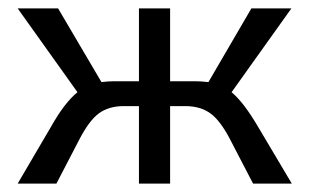

<svg xmlns="http://www.w3.org/2000/svg" viewBox="-20 -436 735 456"><path d="M594 -133 673 0H581L528 -102Q504 -149 480 -166.5Q456 -184 420 -184H384V0H310V-184H274Q238 -184 214.5 -166.5Q191 -149 167 -102L114 0H22L100 -133Q133 -192 164 -217L22 -416H118L221 -241Q237 -243 249 -243H310V-416H384V-243H446Q457 -243 475 -241L577 -416H672L530 -217Q559 -193 594 -133Z"/></svg>

Font: EauTest Medium
Style: Regular
Weight: 500
Designer: Christian Thalmann (Catharsis Fonts)
Version: Version 0.001;PS 000.001;hotconv 1.0.88;makeotf.lib2.5.64775